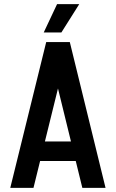

<svg xmlns="http://www.w3.org/2000/svg" viewBox="-20 -915 564 935"><path d="M149 -131V-226H404V-131ZM318 -710 143 0H30L205 -710ZM320 -710 494 0H381L207 -710ZM279 -757H193L258 -895H366Z"/></svg>

Font: Akshar Light Medium
Style: Regular
Weight: 500
Version: Version 1.100